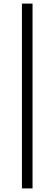

<svg xmlns="http://www.w3.org/2000/svg" viewBox="-20 -828 302 1068"><path d="M102 220V-808H161V220Z"/></svg>

Font: Encode Sans Expanded Expanded Light
Style: Regular
Weight: 300
Width: 7
Designer: Multiple Designers
Foundry: Impallari Type
Version: Version 3.000; ttfautohint (v1.8.3) -l 8 -r 50 -G 200 -x 14 